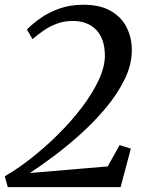

<svg xmlns="http://www.w3.org/2000/svg" viewBox="-24 -768 608 788"><path d="M8 0 -4.5 -44.5Q47 -74 103.8 -118.5Q160.5 -163 214.2 -216.2Q268 -269.5 311.5 -326.5Q355 -383.5 380.8 -438.5Q406.5 -493.5 406.5 -540.5Q406 -609.5 370.5 -645.8Q335 -682 275.5 -682Q237.5 -682 206.5 -669.8Q175.5 -657.5 151.5 -640.2Q127.5 -623 109.5 -607.5L86.5 -647Q108 -669 140.8 -692.5Q173.5 -716 218 -732.2Q262.5 -748.5 319 -748.5Q386 -748.5 430 -723.5Q474 -698.5 495.5 -656.2Q517 -614 517 -562Q517 -503 488 -443.2Q459 -383.5 411.5 -326.5Q364 -269.5 307.8 -218.8Q251.5 -168 196.5 -127Q141.5 -86 98.5 -58L418 -85L467 -172.5L513 -158L471 0Z"/></svg>

Font: Merriweather Text Regular
Style: Italic
Weight: 400
Italic angle: -7.8°
Designer: Eben Sorkin
Foundry: Eben Sorkin
Version: Version 2.100; ttfautohint (v1.7.19-72a1) -l 8 -r 50 -G 200 